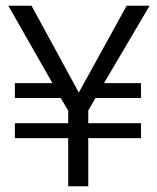

<svg xmlns="http://www.w3.org/2000/svg" viewBox="-20 -650 548 670"><path d="M472 -220V-168H288V0H218V-168H32V-220H218V-264L192 -308H32V-360H163L9 -630H90L255 -327L422 -630H502L343 -360H472V-308H313L288 -264V-220Z"/></svg>

Font: Mukta Vaani Light
Style: Regular
Weight: 300
Designer: Noopur Datye, Girish Dalvi, Yashodeep Gholap, Pallavi Karambelkar
Foundry: Ek Type
Version: Version 2.538;PS 1.000;hotconv 16.6.51;makeotf.lib2.5.65220;